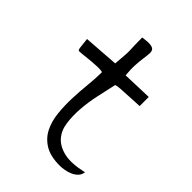

<svg xmlns="http://www.w3.org/2000/svg" viewBox="-170 -632 711 711"><g transform="rotate(45 185.5 -276.5)"><path d="M138.7 -354.5Q129.9 -357.4 114.7 -356.9Q99.6 -356.4 82.5 -355Q65.4 -353.5 49.8 -351.6Q34.2 -349.6 23.4 -349.6Q18.6 -349.6 17.1 -363.8Q15.6 -377.9 12.7 -402.3L150.4 -412.1Q153.3 -446.3 154.3 -460.9Q155.3 -475.6 154.8 -485.8Q154.3 -496.1 153.8 -509.3Q153.3 -522.5 153.3 -550.8Q178.7 -554.7 191.9 -553.2Q205.1 -551.8 210 -545.9Q214.8 -540 214.4 -528.8Q213.9 -517.6 211.4 -501Q209 -484.4 207.5 -460.9Q206.1 -437.5 209 -408.2L326.2 -412.1V-364.3Q318.4 -364.3 301.8 -363.3Q285.2 -362.3 266.1 -361.3Q247.1 -360.4 231 -359.4Q214.8 -358.4 207 -355.5Q199.2 -320.3 190.4 -280.3Q181.6 -240.2 178.7 -201.2Q175.8 -162.1 180.7 -128.4Q185.5 -94.7 205.1 -72.8Q224.6 -50.8 260.7 -42.5Q296.9 -34.2 356.4 -47.9Q354.5 -33.2 345.2 -23.9Q335.9 -14.6 323.7 -9.3Q311.5 -3.9 297.9 -1.5Q284.2 1 273.4 1Q223.6 1 194.3 -17.1Q165 -35.2 150.4 -64.5Q135.7 -93.8 131.8 -131.3Q127.9 -168.9 129.4 -208Q130.9 -247.1 134.8 -285.2Q138.7 -323.2 138.7 -354.5Z"/></g></svg>

Font: Annie Use Your Telescope
Style: Regular
Weight: 400
Designer: Kimberly Geswein
Foundry: Kimberly Geswein
Version: Version 1.002 2001